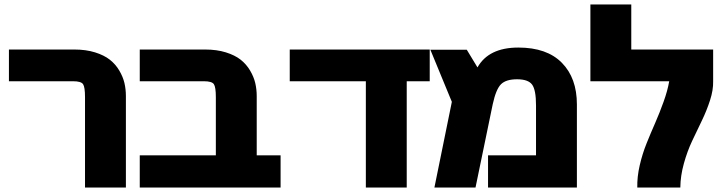

<svg xmlns="http://www.w3.org/2000/svg" viewBox="-20 -838 3233 860"><path d="M543.9 -407.2V2H360.8V-402.8Q360.8 -447.8 352.1 -460.9Q343.3 -474.1 307.1 -474.1H20V-616.2H313Q364.7 -616.2 405.5 -603.5Q446.3 -590.8 471.9 -570.6Q497.6 -550.3 514.2 -522.2Q530.8 -494.1 537.4 -466.1Q543.9 -438 543.9 -407.2Z M1236.8 -142.1V2H606V-142.1H946.8V-402.8Q946.8 -447.8 938 -460.9Q929.2 -474.1 893.1 -474.1H606V-616.2H898.9Q950.7 -616.2 991.5 -603.5Q1032.2 -590.8 1057.9 -570.6Q1083.5 -550.3 1100.1 -522.2Q1116.7 -494.1 1123.3 -466.1Q1129.9 -438 1129.9 -407.2V-142.1Z M1904.8 -616.2V-474.1H1801.8V2H1618.7V-474.1H1277.8V-616.2Z M2109.9 2H1925.8L2003.9 -381.8L1907.7 -615.2H2070.8L2118.7 -536.1Q2168.9 -625 2301.8 -625Q2429.7 -625 2496.8 -556.6Q2564 -488.3 2564 -370.1V2H2166V-142.1H2380.9V-366.2Q2380.9 -435.5 2363.3 -459.2Q2345.7 -482.9 2295.9 -482.9Q2246.6 -482.9 2224.1 -460.7Q2201.7 -438.5 2187 -371.1Z M2624.5 -817.9H2807.6V-616.2H3174.3V-474.1Q3175.3 -435.1 3160.4 -388.9Q3145.5 -342.8 3124 -298.3Q3102.5 -253.9 3080.6 -207.5Q3058.6 -161.1 3043.2 -105.7Q3027.8 -50.3 3027.3 2H2834.5Q2833.5 -46.4 2845.5 -97.9Q2857.4 -149.4 2876.2 -196Q2895 -242.7 2914.6 -287.1Q2934.1 -331.5 2952.1 -381.6Q2970.2 -431.6 2977.5 -474.1H2624.5Z"/></svg>

Font: LT Superior Black
Style: Regular
Weight: 900
Designer: Daniel Lyons
Foundry: LyonsType
Version: Version 2.005